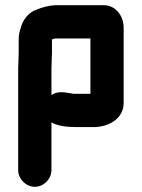

<svg xmlns="http://www.w3.org/2000/svg" viewBox="-20 -489 546 739"><path d="M269 0H348C405 -3 456 -36 456 -93V-382C456 -427 426 -469 379 -469H193C171 -468 153 -463 137 -458L121 -452C91 -442 68 -414 60 -382C55 -368 52 -353 52 -337V-285C52 -272 50 -239 50 -226V166C50 200 80 230 114 230C148 230 178 200 178 166V-18C200 -5 235 0 269 0ZM180 -286V-337C185 -339 190 -341 196 -341H328V-128H263C231 -133 204 -141 178 -123V-226C178 -239 180 -274 180 -286Z"/></svg>

Font: Electronic
Style: SuThk
Weight: 900
Version: Version 1.011